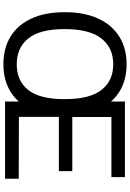

<svg xmlns="http://www.w3.org/2000/svg" viewBox="167 -940 783 1158"><g transform="rotate(90 559.0 -361.5)"><path d="M368 10Q271.5 10 201 -33.2Q130.5 -76.5 92.2 -159.2Q54 -242 54 -360Q54 -478.5 92.5 -561.8Q131 -645 201.5 -689Q272 -733 368 -733Q464 -733 534 -689.2Q604 -645.5 642 -562Q680 -478.5 680 -360Q680 -242.5 642.2 -159.8Q604.5 -77 534.5 -33.5Q464.5 10 368 10ZM368 -70.5Q468.5 -70.5 523.5 -140Q578.5 -209.5 578.5 -359Q578.5 -510.5 523 -581.5Q467.5 -652.5 368 -652.5Q269 -652.5 212.5 -581Q156 -509.5 156 -359Q156 -209.5 212.5 -140Q269 -70.5 368 -70.5ZM593 0V-723H1049L1048.5 -641.5H686V-405.5H1012.5V-324.5H685.5V-83.5L1058.5 -82.5V0Z"/></g></svg>

Font: Public Sans
Style: Regular
Weight: 400
Designer: The Public Sans project authors (U.S. Web Design System). Libre Franklin designed by Pablo Impallari and Rodrigo Fuenzal
Version: Version 1.008; ttfautohint (v1.8.1) -l 8 -r 50 -G 200 -x 14 